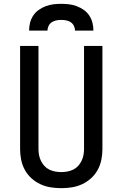

<svg xmlns="http://www.w3.org/2000/svg" viewBox="-20 -975 640 1003"><path d="M300 8Q272 8 244 3.5Q216 -1 190.5 -13Q165 -25 144 -44Q123 -63 109.5 -88Q96 -113 90.5 -140.5Q85 -168 85 -196V-735H181V-196Q181 -180 184 -164.5Q187 -149 194 -134.5Q201 -120 212 -108Q223 -96 237.5 -89Q252 -82 268 -79Q284 -76 300 -76Q316 -76 332 -79Q348 -82 362.5 -89Q377 -96 388 -108Q399 -120 406 -134.5Q413 -149 416 -164.5Q419 -180 419 -196V-735H515V-196Q515 -168 509.5 -140.5Q504 -113 490.5 -88Q477 -63 456 -44Q435 -25 409.5 -13Q384 -1 356 3.5Q328 8 300 8ZM132 -815Q132 -836 137 -856Q142 -876 153.5 -893.5Q165 -911 182 -923Q199 -935 218.5 -942.5Q238 -950 258.5 -952.5Q279 -955 300 -955Q321 -955 341.5 -952.5Q362 -950 381.5 -942.5Q401 -935 418 -923Q435 -911 446.5 -893.5Q458 -876 463 -856Q468 -836 468 -815H372Q372 -828 366 -840Q360 -852 349.5 -859Q339 -866 326 -868.5Q313 -871 300 -871Q287 -871 274 -868.5Q261 -866 250.5 -859Q240 -852 234 -840Q228 -828 228 -815Z"/></svg>

Font: Iosevka Curly Medium Extended
Style: Regular
Weight: 500
Width: 7
Monospace: yes
Designer: Belleve Invis
Foundry: Belleve Invis
Version: Version 11.1.0; ttfautohint (v1.8.3)